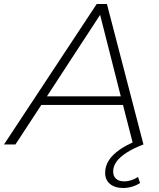

<svg xmlns="http://www.w3.org/2000/svg" viewBox="-67 -720 792 957"><path d="M-47 0 415 -700H466L648 0Q598 19 564 41Q530 63 513.5 86Q497 109 497 135Q497 158 511.5 171Q526 184 552 184Q570 184 588 178Q606 172 621 162L631 192Q613 204 591.5 210.5Q570 217 545 217Q506 217 481.5 197Q457 177 457 141Q457 109 475 80Q493 51 531 25Q557 7 594 -10L546 -197H139L10 0ZM535 -240 432 -646 167 -240Z"/></svg>

Font: Montserrat Thin Light
Style: Italic
Weight: 300
Italic angle: -11.3°
Version: Version 9.000